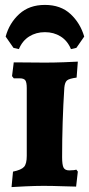

<svg xmlns="http://www.w3.org/2000/svg" viewBox="-20 -757 363 782"><path d="M33 -58Q67 -65 78 -77.5Q89 -90 89 -122V-398Q89 -422 83 -430Q77 -438 60 -438H36L29 -447L36 -503L163 -502Q199 -502 240 -503.5Q281 -505 297 -506L292 -441Q262 -437 253 -429.5Q244 -422 242 -400Q233 -260 233 -117Q233 -85 239 -74Q245 -63 262 -63Q273 -63 281 -64Q289 -65 291 -66L297 -58L290 3Q274 3 233 1.5Q192 0 156 0Q125 0 82.5 2Q40 4 27 5ZM57 -557 35 -562 3 -608Q18 -663 58.5 -700Q99 -737 163 -737Q227 -737 267 -700Q307 -663 323 -608L291 -562L269 -557Q255 -591 227 -608.5Q199 -626 163 -626Q127 -626 99 -608.5Q71 -591 57 -557Z"/></svg>

Font: Alegreya SC ExtraBold
Style: Regular
Weight: 800
Designer: Juan Pablo del Peral
Foundry: Huerta Tipografica
Version: Version 2.007; ttfautohint (v1.6)